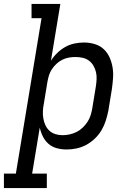

<svg xmlns="http://www.w3.org/2000/svg" viewBox="-64 -755 684 980"><path d="M-44 205V131H17L148 -662H97V-735H244L196 -445Q209 -466 228 -484.5Q247 -503 269.5 -515.5Q292 -528 316.5 -533Q341 -538 365 -538Q365 -538 365 -538Q365 -538 366 -538Q393 -538 419.5 -530Q446 -522 465 -504.5Q484 -487 495 -462.5Q506 -438 510.5 -411.5Q515 -385 513 -356.5Q511 -328 507 -300L489 -190Q484 -165 476 -139.5Q468 -114 454.5 -91Q441 -68 421 -48.5Q401 -29 377 -16Q353 -3 327.5 2.5Q302 8 276 8Q250 8 226 1.5Q202 -5 184 -20.5Q166 -36 155 -58Q144 -80 139 -104L100 131H175V205ZM256 -65Q273 -65 291.5 -69Q310 -73 327 -81.5Q344 -90 358 -103.5Q372 -117 382.5 -133Q393 -149 398.5 -166.5Q404 -184 407 -202L425 -312Q428 -331 429 -350Q430 -369 426 -386.5Q422 -404 413 -419.5Q404 -435 390 -445.5Q376 -456 358 -460Q340 -464 321 -464Q304 -464 287 -461Q270 -458 254 -450Q238 -442 224.5 -429.5Q211 -417 201 -402Q191 -387 186 -370.5Q181 -354 178 -337L160 -227Q156 -208 155 -189Q154 -170 157 -151.5Q160 -133 167.5 -116.5Q175 -100 188 -88Q201 -76 218.5 -70.5Q236 -65 256 -65Z"/></svg>

Font: Iosevka Slab Extended
Style: Italic
Weight: 400
Width: 7
Italic angle: -9°
Monospace: yes
Designer: Belleve Invis
Foundry: Belleve Invis
Version: Version 11.1.0; ttfautohint (v1.8.3)